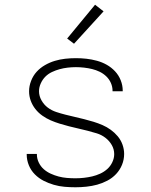

<svg xmlns="http://www.w3.org/2000/svg" viewBox="-20 -784 640 812"><path d="M299 8Q276 8 253 6Q230 4 207.5 -2.5Q185 -9 164.5 -19.5Q144 -30 127.5 -46.5Q111 -63 102 -85Q93 -107 93 -130Q93 -131 93 -131.5Q93 -132 93 -133H136Q136 -132 136 -132Q136 -132 136 -131Q136 -113 144 -96.5Q152 -80 165 -68.5Q178 -57 194.5 -49.5Q211 -42 228 -37.5Q245 -33 263 -31.5Q281 -30 299 -30Q317 -30 335 -32Q353 -34 370 -38Q387 -42 403.5 -49.5Q420 -57 433.5 -69Q447 -81 455 -98Q463 -115 463 -132Q463 -153 452.5 -171Q442 -189 425.5 -201.5Q409 -214 389.5 -220Q370 -226 350.5 -231Q331 -236 311 -240.5Q291 -245 271.5 -250Q252 -255 232.5 -261Q213 -267 194.5 -275Q176 -283 159 -295Q142 -307 129.5 -323Q117 -339 110 -358Q103 -377 103 -398Q103 -420 111.5 -442Q120 -464 135 -480.5Q150 -497 170 -508.5Q190 -520 211.5 -526.5Q233 -533 255.5 -535.5Q278 -538 301 -538Q324 -538 346 -535.5Q368 -533 390 -527Q412 -521 431.5 -510Q451 -499 466.5 -482.5Q482 -466 490.5 -444.5Q499 -423 499 -401Q499 -400 499 -399.5Q499 -399 499 -398H456Q456 -399 456 -399Q456 -399 456 -400Q456 -417 449 -433Q442 -449 429.5 -461Q417 -473 401.5 -480.5Q386 -488 369.5 -492Q353 -496 335.5 -498Q318 -500 301 -500Q284 -500 266.5 -498Q249 -496 232.5 -491.5Q216 -487 200 -479.5Q184 -472 172 -460Q160 -448 152.5 -431.5Q145 -415 145 -398Q145 -378 155.5 -359.5Q166 -341 182 -329Q198 -317 217.5 -310.5Q237 -304 257 -299Q277 -294 296.5 -289.5Q316 -285 336 -280Q356 -275 375.5 -269Q395 -263 413.5 -255Q432 -247 448.5 -235Q465 -223 478 -207.5Q491 -192 498 -172.5Q505 -153 505 -133Q505 -109 496 -87Q487 -65 471 -48Q455 -31 434 -20Q413 -9 391 -3Q369 3 345.5 5.5Q322 8 299 8ZM293 -599 264 -621 382 -764 418 -736Z"/></svg>

Font: Iosevka Curly XLtEx
Style: Regular
Weight: 200
Width: 7
Monospace: yes
Designer: Belleve Invis
Foundry: Belleve Invis
Version: Version 11.1.0; ttfautohint (v1.8.3)